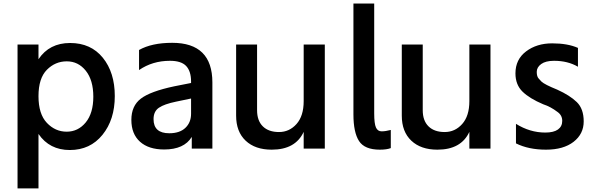

<svg xmlns="http://www.w3.org/2000/svg" viewBox="-20 -804 3321 1074"><path d="M78.1 250V-554.7H195.3V-472.7Q255.9 -563.5 372.1 -563.5Q488.3 -563.5 555.2 -481Q622.1 -398.4 622.1 -266.6Q622.1 -134.8 553.2 -49.8Q484.4 35.2 370.6 35.2Q256.8 35.2 195.3 -54.7V250ZM242.2 -413.6Q195.3 -366.2 195.3 -266.1Q195.3 -166 242.2 -116.7Q289.1 -67.4 353 -67.4Q417 -67.4 459.5 -119.1Q502 -170.9 502 -263.2Q502 -355.5 460 -408.2Q418 -460.9 353.5 -460.9Q289.1 -460.9 242.2 -413.6Z M955.1 -321.3 1048.8 -339.8V-347.7Q1048.8 -405.3 1021.5 -434.6Q994.1 -463.9 930.7 -463.9Q833 -463.9 757.8 -412.1V-524.4Q829.1 -564.5 943.4 -564.5Q1168 -564.5 1168 -342.8V27.3H1052.7V-38.1Q1009.8 32.2 898.4 32.2Q811.5 32.2 763.2 -11.2Q714.8 -54.7 714.8 -133.3Q714.8 -211.9 768.1 -252.4Q821.3 -293 955.1 -321.3ZM838.9 -137.7Q838.9 -58.6 926.8 -58.6Q985.4 -58.6 1017.1 -88.9Q1048.8 -119.1 1048.8 -168V-252.9L964.8 -235.4Q898.4 -221.7 868.7 -201.2Q838.9 -180.7 838.9 -137.7Z M1300.8 -157.2V-554.7H1418V-187.5Q1418 -128.9 1450.2 -97.2Q1482.4 -65.4 1540.5 -65.4Q1598.6 -65.4 1638.7 -110.4Q1678.7 -155.3 1678.7 -238.3V-554.7H1796.9V27.3H1678.7V-66.4Q1632.8 33.2 1500 33.2Q1407.2 33.2 1354 -17.1Q1300.8 -67.4 1300.8 -157.2Z M1957 -164.1V-784.2H2073.2V-169.9Q2073.2 -112.3 2083 -90.8Q2092.8 -69.3 2114.7 -69.3Q2136.7 -69.3 2166 -77.1V24.4Q2143.6 33.2 2104.5 33.2Q2019.5 33.2 1988.3 -15.1Q1957 -63.5 1957 -164.1Z M2227.5 -157.2V-554.7H2344.7V-187.5Q2344.7 -128.9 2377 -97.2Q2409.2 -65.4 2467.3 -65.4Q2525.4 -65.4 2565.4 -110.4Q2605.5 -155.3 2605.5 -238.3V-554.7H2723.6V27.3H2605.5V-66.4Q2559.6 33.2 2426.8 33.2Q2334 33.2 2280.8 -17.1Q2227.5 -67.4 2227.5 -157.2Z M2863.3 -393.6Q2863.3 -471.7 2922.9 -516.6Q2982.4 -561.5 3068.8 -561.5Q3155.3 -561.5 3212.9 -536.1V-430.7Q3156.2 -463.9 3079.1 -463.9Q3032.2 -463.9 3007.3 -445.8Q2982.4 -427.7 2982.4 -401.9Q2982.4 -376 2993.2 -364.7Q3003.9 -353.5 3008.8 -347.7Q3026.4 -331.1 3096.7 -302.7Q3168 -270.5 3206.5 -232.9Q3245.1 -195.3 3245.1 -125Q3245.1 -54.7 3188.5 -10.7Q3131.8 33.2 3034.2 33.2Q2936.5 33.2 2866.2 -2V-111.3Q2944.3 -62.5 3030.3 -62.5Q3077.1 -62.5 3101.1 -79.6Q3125 -96.7 3125 -127.9Q3125 -159.2 3098.6 -177.7Q3060.5 -207 3018.6 -220.7Q2942.4 -252.9 2902.8 -291.5Q2863.3 -330.1 2863.3 -393.6Z"/></svg>

Font: GenEi M Gothic v2 Medium
Style: Regular
Weight: 500
Version: Version 2.0